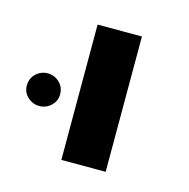

<svg xmlns="http://www.w3.org/2000/svg" viewBox="-94 -661 429 435"><g transform="rotate(15 120.0 -443.5)"><path d="M189 -601.6V-284.2H85V-601.6ZM-34.2 -426.8Q-34.2 -443.8 -22.5 -454.8Q-10.7 -465.8 4.9 -465.8Q20.5 -465.8 32.2 -454.8Q43.9 -443.8 43.9 -426.8Q43.9 -411.1 32.2 -400.1Q20.5 -389.2 4.9 -389.2Q-10.7 -389.2 -22.5 -400.1Q-34.2 -411.1 -34.2 -426.8Z"/></g></svg>

Font: Arimo Medium
Style: Regular
Weight: 500
Designer: Steve Matteson
Foundry: Monotype Imaging Inc.
Version: Version 1.33